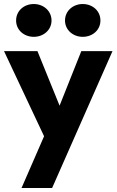

<svg xmlns="http://www.w3.org/2000/svg" viewBox="-29 -714 579 954"><path d="M294 -612C294 -565 334 -531 382 -531C431 -531 470 -565 470 -612C470 -660 431 -694 382 -694C334 -694 294 -660 294 -612ZM51 -612C51 -565 90 -531 139 -531C187 -531 227 -565 227 -612C227 -660 187 -694 139 -694C90 -694 51 -660 51 -612ZM530 -460H375L267 -189L157 -460H-9L190 -37L78 220H230Z"/></svg>

Font: Jost
Style: Bold
Weight: 700
Version: Version 3.710